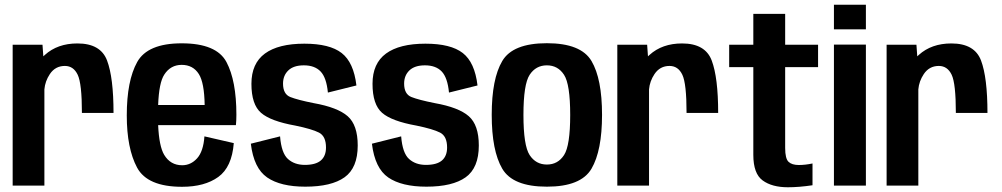

<svg xmlns="http://www.w3.org/2000/svg" viewBox="-20 -784 4232 811"><path d="M326 -307Q326 -431 308.2 -468.2Q290.5 -505.5 254 -505.5Q213.5 -505.5 190.5 -471Q170.5 -441 167.5 -406.5V0H33.5V-595H159.5L163 -546Q166 -549 169.5 -552Q223 -600.5 307 -600.5Q405 -600.5 432.2 -528.5Q459.5 -456.5 459.5 -307Z M749 5Q602.5 5 559 -76.2Q515.5 -157.5 515.5 -296.5Q515.5 -443 559.5 -522Q603.5 -601 747.5 -601Q894.5 -601 936.5 -522Q978.5 -443 978.5 -299.5Q978.5 -275 976.5 -255.5H648Q652 -166 673.5 -130Q700 -86 749.5 -86Q786 -86 812.5 -115.2Q839 -144.5 843.5 -208L967.5 -179.5Q959.5 -78 902 -36.5Q844.5 5 749 5ZM648 -340.5H844.5Q843 -434.5 820 -471Q795.5 -510 747.5 -510Q700.5 -510 674 -469Q651.5 -435 648 -340.5Z M1269.5 4.5Q1165.5 4.5 1108.8 -34.2Q1052 -73 1039.5 -177L1163 -208Q1168.5 -137.5 1196.2 -112.5Q1224 -87.5 1267.5 -87.5Q1313.5 -87.5 1335.2 -106.2Q1357 -125 1357 -161Q1357 -208.5 1327.5 -223.8Q1298 -239 1227.5 -253.5Q1123.5 -272 1082.8 -307.2Q1042 -342.5 1042 -430Q1042 -516 1099 -557.8Q1156 -599.5 1265.5 -599.5Q1372.5 -599.5 1423.2 -560Q1474 -520.5 1485.5 -423L1365 -393Q1359 -456 1334.2 -482Q1309.5 -508 1263.5 -508Q1220 -508 1197.8 -486.5Q1175.5 -465 1175.5 -431Q1175.5 -386.5 1206.2 -374.2Q1237 -362 1304.5 -348.5Q1406 -330.5 1448.5 -293.2Q1491 -256 1491 -169.5Q1491 -75 1435.5 -35.2Q1380 4.5 1269.5 4.5Z M1781 4.5Q1677 4.5 1620.2 -34.2Q1563.5 -73 1551 -177L1674.5 -208Q1680 -137.5 1707.8 -112.5Q1735.5 -87.5 1779 -87.5Q1825 -87.5 1846.8 -106.2Q1868.5 -125 1868.5 -161Q1868.5 -208.5 1839 -223.8Q1809.5 -239 1739 -253.5Q1635 -272 1594.2 -307.2Q1553.5 -342.5 1553.5 -430Q1553.5 -516 1610.5 -557.8Q1667.5 -599.5 1777 -599.5Q1884 -599.5 1934.8 -560Q1985.5 -520.5 1997 -423L1876.5 -393Q1870.5 -456 1845.8 -482Q1821 -508 1775 -508Q1731.5 -508 1709.2 -486.5Q1687 -465 1687 -431Q1687 -386.5 1717.8 -374.2Q1748.5 -362 1816 -348.5Q1917.5 -330.5 1960 -293.2Q2002.5 -256 2002.5 -169.5Q2002.5 -75 1947 -35.2Q1891.5 4.5 1781 4.5Z M2290 4.5Q2146 4.5 2101.5 -71.5Q2057 -147.5 2057 -299Q2057 -451 2101.5 -526.2Q2146 -601.5 2290 -601.5Q2434 -601.5 2478.5 -526.2Q2523 -451 2523 -299Q2523 -147.5 2478.5 -71.5Q2434 4.5 2290 4.5ZM2290 -89Q2336.5 -89 2362.5 -129Q2388.5 -169 2388.5 -298.5Q2388.5 -428 2362.5 -468Q2336.5 -508 2290 -508Q2243.5 -508 2217.2 -468Q2191 -428 2191 -298.5Q2191 -169 2217.2 -129Q2243.5 -89 2290 -89Z M2880 -307Q2880 -431 2862.2 -468.2Q2844.5 -505.5 2808 -505.5Q2767.5 -505.5 2744.5 -471Q2724.5 -441 2721.5 -406.5V0H2587.5V-595H2713.5L2717 -546Q2720 -549 2723.5 -552Q2777 -600.5 2861 -600.5Q2959 -600.5 2986.2 -528.5Q3013.5 -456.5 3013.5 -307Z M3308 7Q3241 7 3201.5 -21.8Q3162 -50.5 3162 -130V-500.5H3060V-595H3162V-725.5H3296.5V-595H3435.5V-500.5H3296.5V-159Q3296.5 -114 3310.8 -100.5Q3325 -87 3354 -87Q3381 -87 3412 -93.5V-1.5Q3355 7 3308 7Z M3502.5 0V-595.5H3637.5V0ZM3502.5 -764H3637.5V-660H3502.5Z M4017.5 -307Q4017.5 -431 3999.8 -468.2Q3982 -505.5 3945.5 -505.5Q3905 -505.5 3882 -471Q3862 -441 3859 -406.5V0H3725V-595H3851L3854.5 -546Q3857.5 -549 3861 -552Q3914.5 -600.5 3998.5 -600.5Q4096.5 -600.5 4123.8 -528.5Q4151 -456.5 4151 -307Z"/></svg>

Font: Anybody SemiBold
Style: Regular
Weight: 600
Designer: Tyler Finck
Foundry: Etcetera Type Company
Version: Version 1.010; ttfautohint (v1.8.3) -l 8 -r 50 -G 200 -x 14 